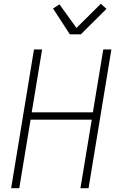

<svg xmlns="http://www.w3.org/2000/svg" viewBox="-20 -997 640 1017"><path d="M39 0 160 -735H203L148 -402H472L527 -735H570L449 0H406L466 -363H142L82 0ZM350 -815 261 -952 295 -974 385 -849 514 -977 544 -950 408 -815Z"/></svg>

Font: Iosevka Aile XLt Obl
Style: Regular
Weight: 200
Italic angle: -9°
Designer: Belleve Invis
Foundry: Belleve Invis
Version: Version 31.1.0; ttfautohint (v1.8.4)